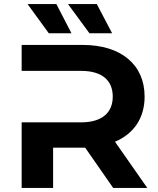

<svg xmlns="http://www.w3.org/2000/svg" viewBox="-20 -920 774 940"><path d="M543 -226C635 -265 688 -342 688 -447C688 -604 572 -700 385 -700H86V-573H377C479 -573 532 -527 532 -447C532 -368 479 -321 377 -321H86V0H240V-197H385C389 -197 393 -197 397 -197L534 0H701ZM529 -757 454 -900H313L418 -757ZM330 -757 256 -900H115L219 -757Z"/></svg>

Font: Montserrat-Alt1
Style: Bold
Weight: 700
Designer: Differentunic
Foundry: Differentunic
Version: Version 7.222